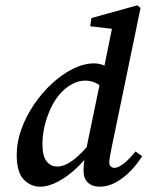

<svg xmlns="http://www.w3.org/2000/svg" viewBox="-20 -692 556 724"><path d="M131 12Q96 12 69.5 -15Q43 -42 43 -109Q43 -156 60.5 -204.5Q78 -253 108 -297.5Q138 -342 176 -377Q214 -412 255 -432.5Q296 -453 335 -453Q360 -453 380.5 -441Q401 -429 423 -404L373 -353Q357 -372 339.5 -380Q322 -388 301 -388Q277 -388 253 -375.5Q229 -363 211 -343Q180 -311 160 -256Q140 -201 140 -149Q140 -104 155.5 -84Q171 -64 195 -64Q222 -64 253.5 -86.5Q285 -109 329 -163L335 -138Q307 -95 271.5 -61Q236 -27 199.5 -7.5Q163 12 131 12ZM399 -126Q396 -109 394 -97.5Q392 -86 392 -79Q392 -69 398 -64Q404 -59 412 -59Q426 -59 447.5 -76Q469 -93 491 -121L516 -103Q498 -74 472.5 -47.5Q447 -21 417 -4.5Q387 12 355 12Q328 12 311.5 -3.5Q295 -19 295 -47Q295 -59 296.5 -76Q298 -93 303 -119L360 -394L369 -420L407 -608L431 -580L320 -593L325 -624L498 -672L510 -662Z"/></svg>

Font: Lisu Bosa
Style: Bold Italic
Weight: 700
Italic angle: -19°
Designer: David Morse, Annie Olsen, Victor Gaultney, Frank Grießhammer (Latin)
Foundry: SIL International
Version: Version 2.000